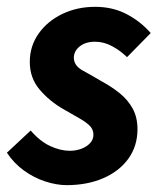

<svg xmlns="http://www.w3.org/2000/svg" viewBox="-25 -528 468 560"><path d="M169.5 12Q140.3 12 107.2 1.3Q74.2 -9.4 44.8 -30.6Q15.5 -51.8 -4.9 -82.6L64.5 -147.3Q91.9 -115.5 121.8 -101.8Q151.7 -88.2 178.5 -88.2Q197 -88.2 212.9 -94.3Q228.8 -100.5 238.2 -111Q247.5 -121.5 247.5 -135.2Q247.5 -149.6 237.9 -159.9Q228.4 -170.2 208.8 -181.6Q189.2 -192.9 160 -209.6Q120.5 -232 91.2 -266Q61.9 -299.9 61.9 -347.2Q61.9 -393.4 87.5 -429.8Q113.1 -466.2 156.5 -487.2Q200 -508.1 252.6 -508.1Q303.5 -508.1 344.1 -486.9Q384.7 -465.8 414.6 -431.6L345.5 -361.3Q326.2 -380.3 302 -393.3Q277.9 -406.3 252.3 -406.3Q224.4 -406.3 207.4 -392.6Q190.4 -378.8 190.4 -359.8Q190.4 -336.6 216 -322.5Q241.7 -308.4 272.2 -290.4Q300.9 -274.9 324.4 -255.9Q348 -236.8 362 -211.3Q376 -185.8 376 -151.1Q376 -102.3 349.6 -65.4Q323.1 -28.6 276.3 -8.3Q229.4 12 169.5 12Z"/></svg>

Font: Source Sans 3
Style: Italic
Weight: 200
Italic angle: -11°
Designer: Paul D. Hunt
Foundry: Adobe
Version: Version 3.046;hotconv 1.0.118;makeotfexe 2.5.65603